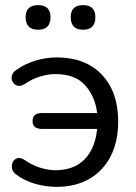

<svg xmlns="http://www.w3.org/2000/svg" viewBox="-20 -720 531 749"><path d="M304 -604Q256 -604 256 -653Q256 -700 304 -700Q352 -700 352 -653Q352 -604 304 -604ZM129 -604Q80 -604 80 -653Q80 -700 129 -700Q177 -700 177 -653Q177 -604 129 -604ZM200 9Q159 9 117 -3Q75 -15 45 -38Q31 -47 27.5 -60.5Q24 -74 29 -86Q34 -98 46.5 -102.5Q59 -107 76 -96Q104 -76 136 -66Q168 -56 196 -56Q268 -56 309.5 -98Q351 -140 359 -217H144Q107 -217 107 -248Q107 -279 144 -279H359Q351 -344 312 -387.5Q273 -431 196 -431Q168 -431 136.5 -421.5Q105 -412 76 -392Q60 -382 47.5 -386Q35 -390 29 -401.5Q23 -413 26.5 -426Q30 -439 45 -448Q77 -471 118.5 -483.5Q160 -496 201 -496Q313 -496 377 -429Q441 -362 441 -246Q441 -168 412 -111Q383 -54 329 -22.5Q275 9 200 9Z"/></svg>

Font: Chiron GoRound TC N
Style: Regular
Weight: 350
Designer: Ryoko NISHIZUKA 西塚涼子 (kana, bopomofo & ideographs); Paul D. Hunt (Latin, Greek & Cyrillic); Sandoll Communications 산돌커뮤니
Foundry: Adobe
Version: Version 1.000;hotconv 1.1.1;makeotfexe 2.6.0